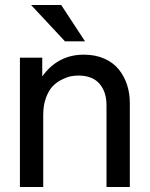

<svg xmlns="http://www.w3.org/2000/svg" viewBox="-20 -752 602 772"><path d="M408.2 -329.1Q408.2 -383.3 379.6 -415.8Q351.1 -448.2 294.9 -448.2Q280.8 -448.2 265.1 -445.3Q249.5 -442.4 228.8 -432.1Q208 -421.9 192.1 -405.5Q176.3 -389.2 165 -359.1Q153.8 -329.1 153.8 -290V0H60.1V-520H149.9V-444.8Q212.9 -532.2 316.9 -532.2Q363.8 -532.2 399.9 -516.1Q436 -500 458 -472.4Q480 -444.8 491 -410.6Q502 -376.5 502 -337.9V0H408.2ZM105 -731.9H226.1L321.8 -585.9H241.2Z"/></svg>

Font: Aspekta 450
Style: Regular
Weight: 450
Designer: Ivo Dolenc
Version: Version 2.000